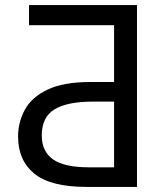

<svg xmlns="http://www.w3.org/2000/svg" viewBox="-20 -734 655 754"><path d="M319 0Q179 0 115 -52Q51 -104 51 -198Q51 -254 77.5 -303Q104 -352 166.5 -382Q229 -412 336 -412H428V-635H94V-714H518V0ZM327 -77H428V-335H346Q244 -335 194 -304.5Q144 -274 144 -202Q144 -139 188.5 -108Q233 -77 327 -77Z"/></svg>

Font: Go Noto Kurrent-Regular
Style: Regular
Weight: 400
Designer: Monotype Design Team
Foundry: Monotype Imaging Inc.
Version: Version 2.012; ttfautohint (v1.8.4.7-5d5b)